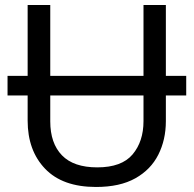

<svg xmlns="http://www.w3.org/2000/svg" viewBox="-20 -734 771 764"><path d="M10 -354V-432H90V-714H180V-432H551V-714H640V-432H721V-354H640V-252Q640 -178 610 -118.5Q580 -59 518.5 -24.5Q457 10 362 10Q229 10 159.5 -62.5Q90 -135 90 -254V-354ZM180 -251Q180 -164 226.5 -116Q273 -68 367 -68Q464 -68 507.5 -119.5Q551 -171 551 -252V-354H180Z"/></svg>

Font: Go Noto Current
Style: Regular
Weight: 400
Designer: Monotype Design Team
Foundry: Monotype Imaging Inc.
Version: Version 2.007; ttfautohint (v1.8) -l 8 -r 50 -G 200 -x 14 -D